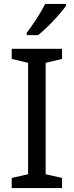

<svg xmlns="http://www.w3.org/2000/svg" viewBox="-20 -964 379 984"><path d="M318 -934V-944H212C189 -899 146 -833 117 -796V-784H175C222 -820 293 -897 318 -934ZM298 0V-52L214 -71V-642L298 -662V-714H40V-662L124 -642V-71L40 -52V0Z"/></svg>

Font: Noto Sans Cypriot
Style: Regular
Weight: 400
Designer: Monotype Design Team
Foundry: Monotype Imaging Inc.
Version: Version 2.002